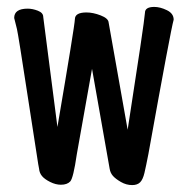

<svg xmlns="http://www.w3.org/2000/svg" viewBox="-20 -512 540 555"><path d="M362 23Q345 23 329.5 14Q314 5 306.5 -3.5Q299 -12 297 -24L246 -313L202 -66Q192 3 183 12.5Q174 22 156 22Q141 22 125 14Q109 6 101.5 -3Q94 -12 93 -24Q92 -30 90.5 -37.5Q89 -45 61 -228Q33 -411 29 -428Q25 -445 21 -460Q21 -487 60 -487Q74 -487 89.5 -481Q105 -475 105 -463L146 -145Q196 -438 196.5 -457Q197 -476 230 -476Q249 -476 271 -467.5Q293 -459 294 -447L349 -137Q397 -446 399 -475Q399 -492 426 -492Q443 -492 462.5 -482.5Q482 -473 482 -455Q474 -428 409 -67Q402 -31 397.5 -12Q393 7 385 15Q377 23 362 23Z"/></svg>

Font: LXGW WenKai Mono
Style: Bold
Weight: 700
Designer: Fontworks Inc.
Version: Version 1.250;January 17, 2023